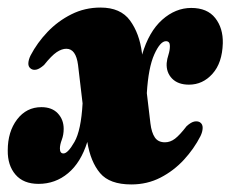

<svg xmlns="http://www.w3.org/2000/svg" viewBox="-27 -478 609 508"><path d="M348.5 -338.5 349 -333.5Q367 -394.5 402.2 -425.8Q437.5 -457 479 -457Q521.5 -457 542.5 -430.2Q563.5 -403.5 562.5 -363.5Q561 -311.5 535.2 -282.8Q509.5 -254 473 -254Q444 -254 428.2 -270.2Q412.5 -286.5 414 -311Q415 -322 418.8 -333.5Q422.5 -345 422.5 -356.5Q422.5 -369 412 -369Q397 -369 381.2 -334Q365.5 -299 361.5 -231.5L371 -151.5Q374 -127 382.8 -114.2Q391.5 -101.5 409.5 -101.5Q423.5 -101.5 436 -111Q448.5 -120.5 467 -144.5Q479 -155 487.5 -156.5Q496 -158 502 -154.5Q509.5 -149.5 509.2 -139.5Q509 -129.5 503.5 -118Q486.5 -84.5 459.5 -55.2Q432.5 -26 397.5 -8Q362.5 10 320.5 10Q263 10 237.8 -20Q212.5 -50 204 -102.5Q187 -48 153.2 -19.8Q119.5 8.5 75 8.5Q35 8.5 14 -16Q-7 -40.5 -6.5 -80Q-6.5 -129.5 18.2 -162Q43 -194.5 82.5 -194.5Q110.5 -194.5 126 -178Q141.5 -161.5 141.5 -137Q141.5 -121.5 136.5 -108.2Q131.5 -95 131.5 -85Q131.5 -72 141 -72Q152.5 -72 170 -102.5Q187.5 -133 191.5 -204.5L179.5 -306Q174 -349 148.5 -349Q136.5 -349 123 -340Q109.5 -331 89.5 -306Q77.5 -295.5 69.2 -293.8Q61 -292 55 -296Q47.5 -301 48 -310.8Q48.5 -320.5 54 -331.5Q71.5 -365 99 -393.8Q126.5 -422.5 162 -440.2Q197.5 -458 239 -458Q292 -458 317 -423.8Q342 -389.5 348.5 -338.5Z"/></svg>

Font: Fraunces 144pt S050 Black
Style: Italic
Weight: 900
Italic angle: -16°
Version: Version 1.000; ttfautohint (v1.8.3)